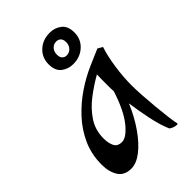

<svg xmlns="http://www.w3.org/2000/svg" viewBox="-219 -792 907 907"><g transform="rotate(-45 235.0 -338.5)"><path d="M408 28Q401 28 389 24Q377 20 371 14Q353 -27 340.5 -86.5Q328 -146 320 -204Q292 -138 256 -87Q220 -36 182.5 -7Q145 22 110 22Q65 22 44.5 -10Q24 -42 24 -91Q24 -159 50 -216.5Q76 -274 119.5 -320.5Q163 -367 214.5 -401.5Q266 -436 317 -458L398 -493L422 -479Q407 -435 398 -373Q389 -311 389 -255Q389 -228 391.5 -188Q394 -148 398 -105.5Q402 -63 406.5 -27.5Q411 8 415 25Q415 28 408 28ZM168 -98Q198 -98 238 -147Q278 -196 310 -295Q309 -306 309 -315.5Q309 -325 309 -333Q309 -358 309 -376Q309 -394 310 -408Q264 -382 220 -348.5Q176 -315 147 -271.5Q118 -228 118 -172Q118 -140 128.5 -119Q139 -98 168 -98ZM266 -521Q232 -521 207 -540.5Q182 -560 182 -603Q182 -647 213 -676Q244 -705 291 -705Q325 -705 350 -685.5Q375 -666 375 -623Q375 -579 343.5 -550Q312 -521 266 -521ZM272 -572Q290 -572 302.5 -585Q315 -598 315 -618Q315 -637 306 -645.5Q297 -654 284 -654Q266 -654 254 -641Q242 -628 242 -608Q242 -589 251 -580.5Q260 -572 272 -572Z"/></g></svg>

Font: Julee
Style: Regular
Weight: 400
Designer: Julian Tunni
Foundry: Julian Tunni
Version: Version 1.002; ttfautohint (v1.8.4.7-5d5b);gftools[0.9.23]